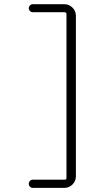

<svg xmlns="http://www.w3.org/2000/svg" viewBox="-20 -790 540 935"><path d="M295.9 85Q303.7 85 303.7 77.1V-720.7Q303.7 -729.5 294.9 -730.5H139.6Q131.8 -730.5 126 -736.3Q120.1 -742.2 120.1 -750Q120.1 -757.8 126 -763.7Q131.8 -769.5 139.6 -769.5H293Q316.4 -769.5 333 -752.9Q349.6 -736.3 349.6 -712.9V68.4Q349.6 91.8 333 108.4Q316.4 125 293 125H139.6Q131.8 125 126 119.1Q120.1 113.3 120.1 105Q120.1 96.7 126 90.8Q131.8 85 139.6 85Z"/></svg>

Font: Rounded-X Mgen+ 2m light
Style: Regular
Weight: 200
Designer: [Source Han Sans]
Ryoko NISHIZUKA  (kana & ideographs); Paul D. Hunt (Latin, Greek & Cyrillic); Wenlong ZHANG  (bopomofo
Version: Version 1.059.20150602